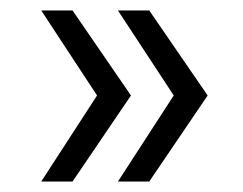

<svg xmlns="http://www.w3.org/2000/svg" viewBox="-20 -438 465 368"><path d="M266 -90H206L313 -255L206 -418H266L378 -255ZM119 -90H59L166 -255L59 -418H119L231 -255Z"/></svg>

Font: TypoPRO Montserrat
Style: Regular
Weight: 300
Designer: Julieta Ulanovsky
Foundry: Julieta Ulanovsky
Version: Version 6.001